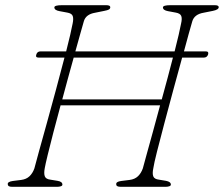

<svg xmlns="http://www.w3.org/2000/svg" viewBox="-20 -720 863 740"><path d="M152.5 -72Q148.5 -51 152.8 -40.2Q157 -29.5 174.5 -27.5L202 -23Q220.5 -20 220.5 -8.5Q220.5 -4 214.2 -2Q208 0 200.5 0H26.5Q10 0 10 -9.5Q8 -19.5 29.5 -22.5L61.5 -26.5Q81.5 -29 93.8 -40.8Q106 -52.5 112.5 -71Q117.5 -90.5 130.5 -137.5Q143.5 -184.5 160.8 -246.5Q178 -308.5 195.8 -374.5Q213.5 -440.5 228.5 -498H129Q115.5 -498 120 -510Q123.5 -522 136.5 -522H235Q244 -557.5 250.5 -585.2Q257 -613 260 -629.5Q264 -648.5 260.2 -658.5Q256.5 -668.5 239 -671.5L209.5 -677Q189.5 -680.5 189.5 -691.5Q189.5 -700 219 -700H389Q405 -700 405 -692.5Q405 -686.5 400 -683.5Q395 -680.5 381.5 -678L347 -671Q310.5 -665 303 -637.5Q297.5 -619 289.2 -589Q281 -559 270.5 -522H653Q662 -557.5 668.5 -585.2Q675 -613 678 -629.5Q682.5 -648.5 678.5 -658.5Q674.5 -668.5 657 -671.5L627.5 -677Q608 -680.5 608 -691.5Q608 -700 637 -700H807.5Q823 -700 823 -692.5Q823 -682.5 800 -678L765 -671Q729 -665 721 -637.5Q715.5 -619 707.2 -589Q699 -559 689 -522H773Q785.5 -522 782 -510Q778 -498 765.5 -498H682Q665.5 -438.5 647.5 -371.8Q629.5 -305 613 -243Q596.5 -181 585 -135.2Q573.5 -89.5 571 -72Q566.5 -51 570.8 -40.2Q575 -29.5 593 -27.5L620 -23Q638.5 -19.5 638.5 -8.5Q638.5 -4 632.2 -2Q626 0 618.5 0H445Q428 0 428 -9.5Q426.5 -20 447.5 -22.5L479.5 -26.5Q499.5 -29 511.8 -40.8Q524 -52.5 530.5 -71Q535 -87.5 545 -124.2Q555 -161 568.8 -210.2Q582.5 -259.5 597 -314H213.5Q198.5 -258.5 185.5 -208.8Q172.5 -159 163.8 -122.8Q155 -86.5 152.5 -72ZM220 -337H603.5Q615 -378.5 626 -419.8Q637 -461 646.5 -498H264Q253.5 -460.5 242.2 -419.2Q231 -378 220 -337Z"/></svg>

Font: Fraunces 9pt S050 Thin
Style: Italic
Weight: 100
Italic angle: -16°
Version: Version 1.000; ttfautohint (v1.8.3)